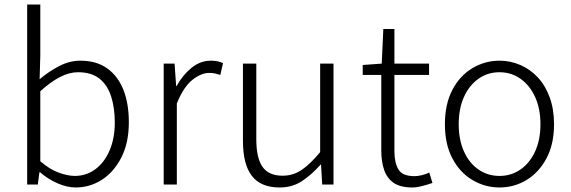

<svg xmlns="http://www.w3.org/2000/svg" viewBox="-20 -815 2523 848"><path d="M314 13Q277 13 235 -5Q193 -23 157 -54H154L147 0H100V-795H158V-568L155 -465Q195 -499 241 -523Q287 -547 335 -547Q406 -547 453.5 -513Q501 -479 525 -418.5Q549 -358 549 -275Q549 -184 516 -119.5Q483 -55 430 -21Q377 13 314 13ZM310 -38Q361 -38 401 -67.5Q441 -97 464 -150.5Q487 -204 487 -274Q487 -338 471 -388.5Q455 -439 419.5 -467.5Q384 -496 324 -496Q286 -496 244.5 -474.5Q203 -453 158 -412V-103Q199 -67 239.5 -52.5Q280 -38 310 -38Z M703 0V-534H751L758 -435H760Q787 -484 826 -515.5Q865 -547 911 -547Q927 -547 940 -544.5Q953 -542 965 -536L953 -484Q940 -488 930 -490.5Q920 -493 904 -493Q869 -493 830 -462.5Q791 -432 761 -358V0Z M1215 13Q1132 13 1092.5 -38Q1053 -89 1053 -193V-534H1112V-200Q1112 -117 1139.5 -78Q1167 -39 1228 -39Q1274 -39 1311.5 -64Q1349 -89 1394 -143V-534H1453V0H1403L1398 -88H1396Q1356 -43 1313.5 -15Q1271 13 1215 13Z M1801 13Q1748 13 1718.5 -7.5Q1689 -28 1676.5 -65Q1664 -102 1664 -151V-484H1582V-528L1666 -534L1673 -687H1722V-534H1875V-484H1722V-147Q1722 -97 1739.5 -67Q1757 -37 1811 -37Q1826 -37 1844 -41.5Q1862 -46 1876 -53L1890 -7Q1867 1 1843.5 7Q1820 13 1801 13Z M2186 13Q2122 13 2066.5 -20Q2011 -53 1978 -115.5Q1945 -178 1945 -266Q1945 -355 1978 -418Q2011 -481 2066.5 -514Q2122 -547 2186 -547Q2234 -547 2278 -528Q2322 -509 2355.5 -473Q2389 -437 2408 -384.5Q2427 -332 2427 -266Q2427 -178 2393.5 -115.5Q2360 -53 2305.5 -20Q2251 13 2186 13ZM2186 -38Q2238 -38 2279 -66.5Q2320 -95 2343.5 -146.5Q2367 -198 2367 -266Q2367 -335 2343.5 -386.5Q2320 -438 2279 -467Q2238 -496 2186 -496Q2134 -496 2093 -467Q2052 -438 2029 -386.5Q2006 -335 2006 -266Q2006 -198 2029 -146.5Q2052 -95 2093 -66.5Q2134 -38 2186 -38Z"/></svg>

Font: Noto Sans TC Thin Light
Style: Regular
Weight: 300
Version: Version 2.004-H2;hotconv 1.0.118;makeotfexe 2.5.65603